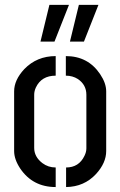

<svg xmlns="http://www.w3.org/2000/svg" viewBox="-20 -755 486 776"><path d="M262.7 -586.9 298.8 -735.4H377.9L319.3 -586.9ZM143.6 -586.9 179.7 -735.4H258.8L200.2 -586.9ZM37.1 -144.5V-385.7Q37.1 -431.6 78.1 -475.6Q128.9 -528.3 205.1 -528.3V-449.2Q147.5 -449.2 125 -401.4Q118.2 -386.7 118.2 -372.1V-157.2Q118.2 -121.1 151.4 -95.7Q174.8 -78.1 205.1 -78.1V1Q112.3 1 61.5 -74.2Q37.1 -111.3 37.1 -144.5ZM247.1 1V-78.1Q298.8 -78.1 321.3 -125Q329.1 -140.6 329.1 -155.3V-372.1Q329.1 -412.1 294.9 -435.5Q273.4 -449.2 246.1 -449.2V-528.3Q335.9 -528.3 384.8 -455.1Q409.2 -418.9 409.2 -385.7V-144.5Q409.2 -96.7 368.2 -51.8Q320.3 0 247.1 1Z"/></svg>

Font: Post No Bills Colombo SemiBold
Style: Regular
Weight: 600
Designer: Kosala Senevirathne, Siva Puranthara, Lasantha Premarathna, Tharique Azeez
Foundry: Mooniak
Version: Version 1.220 ; ttfautohint (v1.6)